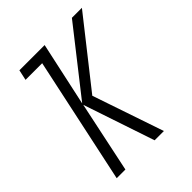

<svg xmlns="http://www.w3.org/2000/svg" viewBox="-160 -616 701 701"><g transform="rotate(-45 191.0 -265.0)"><path d="M32.2 0 136.7 -489.3H50.8L59.6 -529.8H189.9L136.2 -282.2L330.6 -529.8H382.3L182.1 -275.9L275.9 0H228L135.3 -275.9L77.1 0Z"/></g></svg>

Font: Open Sans Condensed Light
Style: Italic
Weight: 300
Width: 3
Italic angle: -12°
Designer: Monotype Design Team
Foundry: Monotype Imaging Inc.
Version: Version 3.000; ttfautohint (v1.8.4)